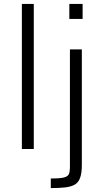

<svg xmlns="http://www.w3.org/2000/svg" viewBox="-20 -763 531 983"><path d="M92 0V-743H153V0ZM335 -666V-743H403V-666ZM240 200V151Q285 151 306 146Q327 141 332.5 128.5Q338 116 338 95V-510H399V80Q399 122 390.5 146.5Q382 171 363 182Q344 193 313.5 196.5Q283 200 240 200Z"/></svg>

Font: Saira Thin Light
Style: Regular
Weight: 300
Version: Version 1.101